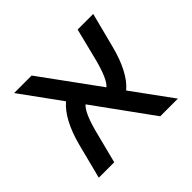

<svg xmlns="http://www.w3.org/2000/svg" viewBox="-127 -676 833 833"><g transform="rotate(-45 289.0 -260.0)"><path d="M46.9 0 87.9 -160.2Q120.1 -283.2 180.7 -335L46.9 -519.5H154.3L347.7 -253.9Q374 -275.4 398.4 -367.2L436.5 -519.5H532.2L491.2 -360.4Q459 -234.4 398.4 -183.6L532.2 0H423.8L231.4 -265.6Q205.1 -244.1 180.7 -153.3L141.6 0Z"/></g></svg>

Font: GenEi M Gothic v2 Medium
Style: Regular
Weight: 500
Version: Version 2.0